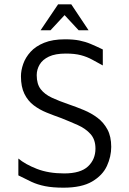

<svg xmlns="http://www.w3.org/2000/svg" viewBox="-20 -859 595 889"><path d="M274 10Q224 10 189 3Q154 -4 126 -17Q98 -30 65 -47V-125Q97 -98 151 -77Q205 -56 277 -56Q353 -56 387.5 -88.5Q422 -121 422 -171Q422 -213 399 -238.5Q376 -264 340 -280Q304 -296 264 -312Q230 -324 196.5 -337.5Q163 -351 136 -371.5Q109 -392 93 -424.5Q77 -457 77 -506Q77 -533 87.5 -563Q98 -593 121.5 -619Q145 -645 184.5 -661Q224 -677 281 -677Q320 -677 347.5 -671.5Q375 -666 400 -655.5Q425 -645 456 -630V-556Q430 -570 406.5 -583Q383 -596 354.5 -603.5Q326 -611 285 -611Q236 -611 206.5 -597Q177 -583 163.5 -560Q150 -537 150 -511Q150 -470 168.5 -446Q187 -422 220.5 -406.5Q254 -391 298 -376Q333 -364 368 -349.5Q403 -335 431.5 -313.5Q460 -292 477.5 -259.5Q495 -227 495 -179Q495 -134 475 -90.5Q455 -47 406.5 -18.5Q358 10 274 10ZM168 -719 249 -839H310L390 -719H344L279 -789L214 -719Z"/></svg>

Font: Maven Pro VF Beta
Style: Regular
Weight: 400
Designer: Joe Prince
Foundry: Joe Prince
Version: Version 2.002